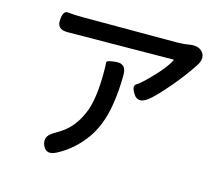

<svg xmlns="http://www.w3.org/2000/svg" viewBox="-108 -877 1215 1055"><g transform="rotate(15 500.0 -349.0)"><path d="M293 28Q239 56 218 8Q198 -40 247 -69Q264 -79 289 -95Q363 -143 401 -243Q430 -323 430 -463Q430 -508 428 -521Q426 -534 482 -538Q538 -543 538 -481Q538 -387 524 -305Q505 -189 449 -109Q385 -19 293 28ZM702 -385Q652 -350 625 -392Q597 -435 620 -448Q643 -461 705 -526Q761 -585 783 -628Q785 -632 780 -632L181 -627Q119 -626 123 -681Q126 -736 156 -732Q186 -728 237 -728H768Q796 -728 824 -731L851 -735Q902 -741 923 -710Q944 -679 915 -635Q870 -567 811 -497Q737 -410 702 -385Z"/></g></svg>

Font: Resource Han Rounded KR Medium
Style: Regular
Weight: 500
Designer: Cyano Hao (round all glyphs); Ryoko NISHIZUKA 西塚涼子 (kana, bopomofo & ideographs); Paul D. Hunt (Latin, Greek & Cyrillic)
Foundry: Cyano Hao
Version: 0.990